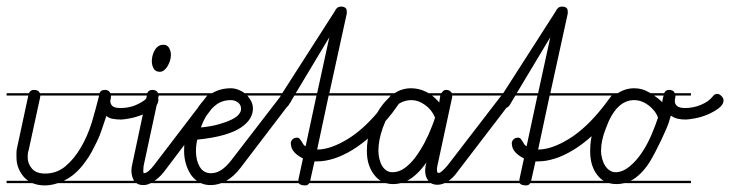

<svg xmlns="http://www.w3.org/2000/svg" viewBox="-20 -570 2217 583"><path d="M361 -280H317Q317 -273 316 -269.5Q315 -266 315 -263Q315 -254 321.5 -248Q328 -242 346 -242Q357 -242 369 -244Q381 -246 392.5 -251Q404 -256 414 -262.5Q424 -269 429 -277Q436 -285 442 -285Q449 -285 455 -279Q461 -273 461 -267Q461 -253 447 -241.5Q433 -230 413 -222Q393 -214 374 -210.5Q355 -207 348 -207Q335 -207 323 -209Q311 -211 303 -218Q295 -195 289 -176.5Q283 -158 275 -141.5Q267 -125 258.5 -109Q250 -93 237 -76Q210 -39 177 -23Q175 -22 174 -21H361V-14H156Q135 -7 116 -7Q97 -7 81 -13L78 -14H0V-21H66Q60 -25 54 -31Q43 -43 36.5 -58.5Q30 -74 30 -93V-107Q30 -114 32 -122L66 -280H0V-287H68Q72 -297 83 -297Q93 -297 98 -292Q100 -289 101 -287H282Q286 -297 298 -297Q307 -297 312 -292Q314 -289 315 -287H361ZM102 -277Q102 -276 102 -275L67 -114Q64 -106 64 -93Q64 -73 77 -58Q90 -43 117 -43Q152 -43 178.5 -65Q205 -87 225.5 -122Q246 -157 259 -199Q271 -240 281 -280H103Q103 -279 102 -277Z M541 -280H462Q462 -279 461.5 -277.5Q461 -276 461 -275L416 -66Q415 -57 415 -51Q415 -48 416 -44Q423 -44 431.5 -51Q440 -58 448 -69L607 -277Q613 -285 620 -285Q627 -285 633.5 -279Q640 -273 640 -266Q640 -260 635 -256L477 -47Q463 -30 449 -21H541V-14H438Q426 -8 416 -8Q402 -8 394 -14H361V-21H387Q379 -35 379 -52Q379 -61 382 -73L426 -280H361V-287H427Q431 -297 443 -297Q452 -297 457 -292Q459 -289 460 -287H541ZM480 -434Q490 -432 494.5 -422.5Q499 -413 499 -404Q499 -394 496 -385Q493 -376 488.5 -368.5Q484 -361 478 -356.5Q472 -352 465 -352Q452 -352 446.5 -362Q441 -372 441 -384Q441 -392 443 -400.5Q445 -409 449.5 -417Q454 -425 460.5 -429.5Q467 -434 475 -434Z M763 -14H652Q636 -8 619 -8Q603 -8 590 -14H541V-21H578Q568 -28 560 -39Q550 -54 544.5 -72.5Q539 -91 539 -112Q539 -141 545 -161Q551 -181 555 -193Q576 -245 606 -273Q610 -277 614 -280H541V-287H624Q649 -302 681 -302Q693 -302 705 -297Q715 -293 723 -287H763V-280H731Q737 -273 742 -264Q748 -253 748 -240Q748 -225 739.5 -210.5Q731 -196 712 -183Q693 -170 660.5 -160.5Q628 -151 579 -146Q575 -130 575 -111Q575 -83 586.5 -63.5Q598 -44 621 -44Q652 -44 682 -83L833 -279Q839 -287 846 -287Q852 -287 858.5 -280.5Q865 -274 865 -269Q865 -262 861 -258L710 -60Q690 -34 667 -21H763ZM634 -250Q606 -228 590 -183Q621 -186 644 -192.5Q667 -199 682.5 -206.5Q698 -214 705 -222.5Q712 -231 712 -239Q712 -252 702.5 -259Q693 -266 681 -266Q653 -266 634 -250Z M1099 -14H919Q915 -7 907 -7Q891 -7 887 -14H763V-21H886Q886 -25 887 -29L900 -89Q885 -96 874 -107.5Q863 -119 863 -136Q863 -141 868 -146.5Q873 -152 882 -152Q887 -152 890 -148.5Q893 -145 895.5 -141Q898 -137 900.5 -132.5Q903 -128 908 -126L941 -280H874L856 -250Q850 -242 843 -242Q836 -242 830 -248Q824 -254 824 -261Q824 -266 828 -272L833 -280H763V-287H837L996 -535L1000 -542L1001 -543Q1006 -550 1016 -550Q1025 -550 1030 -545Q1031 -543 1032 -542L1033 -535Q1033 -532 1033 -529L980 -287H1099V-280H978L943 -116H944Q984 -116 1037 -148.5Q1090 -181 1143 -249L1164 -277Q1170 -285 1177 -285Q1187 -285 1192 -280Q1197 -275 1197 -266Q1196 -260 1192 -256L1171 -227Q1141 -189 1110.5 -161Q1080 -133 1050.5 -115Q1021 -97 994 -88.5Q967 -80 944 -80H935L922 -22V-21H1099ZM980 -457 878 -287H943Z M1434 -14H1330Q1319 -9 1308 -9Q1297 -9 1288 -14H1197Q1186 -11 1174 -11Q1162 -11 1151 -14H1099V-21H1136Q1126 -27 1118 -37Q1107 -50 1100.5 -68.5Q1094 -87 1094 -112Q1094 -146 1104.5 -179.5Q1115 -213 1133 -240Q1149 -264 1169 -280H1099V-287H1178Q1201 -302 1228 -302Q1251 -302 1272 -292Q1277 -290 1282 -287H1320Q1322 -289 1324 -292Q1328 -297 1334 -297Q1344 -297 1348 -292Q1351 -290 1352 -287H1434V-280H1353V-275L1308 -66Q1306 -58 1307 -51Q1307 -46 1311 -45Q1315 -44 1323 -51Q1331 -58 1340 -69L1500 -277Q1507 -285 1513 -285Q1519 -285 1526 -279Q1533 -273 1533 -266Q1533 -260 1528 -256L1368 -47Q1356 -30 1342 -21H1434ZM1291 -185Q1295 -195 1297 -200.5Q1299 -206 1301 -213Q1291 -237 1270.5 -251.5Q1250 -266 1230 -266Q1200 -266 1178.5 -244.5Q1157 -223 1142 -181Q1129 -144 1129 -112Q1129 -100 1132 -87.5Q1135 -75 1140.5 -66Q1146 -57 1154 -52Q1162 -47 1172 -47Q1191 -47 1208.5 -59.5Q1226 -72 1241 -92Q1256 -112 1269 -136.5Q1282 -161 1291 -185ZM1271 -51Q1271 -64 1275 -77Q1247 -37 1216 -21H1281Q1271 -33 1271 -51ZM1314 -259Q1314 -262 1315 -268Q1316 -273 1317 -280H1292Q1303 -271 1314 -259Z M1770 -14H1590Q1586 -7 1578 -7Q1562 -7 1558 -14H1434V-21H1557Q1557 -25 1558 -29L1571 -89Q1556 -96 1545 -107.5Q1534 -119 1534 -136Q1534 -141 1539 -146.5Q1544 -152 1553 -152Q1558 -152 1561 -148.5Q1564 -145 1566.5 -141Q1569 -137 1571.5 -132.5Q1574 -128 1579 -126L1612 -280H1545L1527 -250Q1521 -242 1514 -242Q1507 -242 1501 -248Q1495 -254 1495 -261Q1495 -266 1499 -272L1504 -280H1434V-287H1508L1667 -535L1671 -542L1672 -543Q1677 -550 1687 -550Q1696 -550 1701 -545Q1702 -543 1703 -542L1704 -535Q1704 -532 1704 -529L1651 -287H1770V-280H1649L1614 -116H1615Q1655 -116 1708 -148.5Q1761 -181 1814 -249L1835 -277Q1841 -285 1848 -285Q1858 -285 1863 -280Q1868 -275 1868 -266Q1867 -260 1863 -256L1842 -227Q1812 -189 1781.5 -161Q1751 -133 1721.5 -115Q1692 -97 1665 -88.5Q1638 -80 1615 -80H1606L1593 -22V-21H1770ZM1651 -457 1549 -287H1614Z M2078 -14H1876Q1864 -11 1852 -11Q1840 -11 1829 -14H1770V-21H1813Q1803 -27 1795 -37Q1784 -50 1778 -68.5Q1772 -87 1772 -112Q1772 -146 1782 -179.5Q1792 -213 1810 -240Q1826 -264 1846 -280H1770V-287H1856Q1879 -302 1906 -302Q1930 -302 1950 -290Q1953 -289 1956 -287H1997Q2000 -297 2012 -297Q2021 -297 2026 -292Q2028 -289 2029 -287H2078V-280H2031Q2031 -275 2030 -271Q2029 -267 2029 -263Q2029 -254 2036 -248Q2043 -242 2061 -242Q2073 -242 2085 -244.5Q2097 -247 2108 -251.5Q2119 -256 2128.5 -262.5Q2138 -269 2144 -277Q2150 -285 2158 -285Q2164 -285 2170.5 -278.5Q2177 -272 2177 -266Q2177 -252 2162 -241Q2147 -230 2128 -222Q2109 -214 2089.5 -210.5Q2070 -207 2062 -207Q2049 -207 2038 -209.5Q2027 -212 2017 -219L2014 -209Q2011 -197 2004 -180.5Q1997 -164 1988 -145Q1979 -126 1969.5 -108Q1960 -90 1952 -77Q1926 -37 1895 -21H2078ZM1978 -213Q1974 -224 1966.5 -233.5Q1959 -243 1949 -250.5Q1939 -258 1928 -262Q1917 -266 1906 -266Q1878 -266 1856.5 -244.5Q1835 -223 1820 -181Q1805 -144 1805 -112Q1805 -100 1808.5 -87.5Q1812 -75 1818 -66Q1824 -57 1832 -52Q1840 -47 1849 -47Q1870 -47 1891 -64Q1912 -81 1929 -106.5Q1946 -132 1958.5 -161.5Q1971 -191 1978 -213ZM1991 -260 1992 -268 1995 -280H1966Q1979 -271 1991 -260Z"/></svg>

Font: Gruenewald VA 3. Klasse
Style: Regular
Weight: 400
Designer: Peter Wiegel
Foundry: Peter Wiegel, nach dem Schriftentwurf von Dr. H. Gr¸newald
Version: Version 0.007